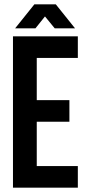

<svg xmlns="http://www.w3.org/2000/svg" viewBox="-20 -868 408 888"><path d="M150 -600V-405H301V-305H150V-100H340V0H40V-700H340V-600ZM144 -737H50L139 -848H238L327 -737H233L188 -792Z"/></svg>

Font: Bebas Neue
Style: Regular
Weight: 400
Designer: Ryoichi Tsunekawa
Foundry: Ryoichi Tsunekawa
Version: Version 1.400